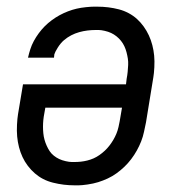

<svg xmlns="http://www.w3.org/2000/svg" viewBox="-20 -548 540 576"><path d="M204 8Q187 8 171 6Q155 4 139 0Q123 -4 109.5 -11Q96 -18 84.5 -28Q73 -38 63.5 -50.5Q54 -63 47.5 -77Q41 -91 37 -106.5Q33 -122 31.5 -138.5Q30 -155 31 -174Q32 -193 34 -205L49 -295H358L360 -312Q362 -322 363 -332.5Q364 -343 364.5 -353Q365 -363 363.5 -372.5Q362 -382 359.5 -391.5Q357 -401 353 -409.5Q349 -418 343 -425.5Q337 -433 329.5 -439Q322 -445 313.5 -449Q305 -453 294 -455.5Q283 -458 276 -458H267Q255 -458 242.5 -456.5Q230 -455 217.5 -451.5Q205 -448 193.5 -442Q182 -436 172 -427.5Q162 -419 153.5 -405.5Q145 -392 143 -385L142 -375H64Q67 -388 71 -400.5Q75 -413 81.5 -425Q88 -437 96.5 -448.5Q105 -460 114.5 -469.5Q124 -479 135.5 -487.5Q147 -496 159 -502.5Q171 -509 184 -514Q197 -519 210 -522Q223 -525 238 -526.5Q253 -528 261 -528H272Q289 -528 305 -526Q321 -524 336.5 -520Q352 -516 366 -508.5Q380 -501 391 -491Q402 -481 411 -468.5Q420 -456 426.5 -442Q433 -428 437 -412.5Q441 -397 442.5 -381Q444 -365 443 -346Q442 -327 440 -316L418 -181Q415 -167 412 -152.5Q409 -138 403.5 -124Q398 -110 390.5 -96.5Q383 -83 373.5 -70.5Q364 -58 353 -47.5Q342 -37 329.5 -28Q317 -19 303 -12.5Q289 -6 274.5 -1.5Q260 3 242.5 5.5Q225 8 216 8ZM195 -62H204Q213 -62 222.5 -63Q232 -64 242 -66.5Q252 -69 261 -73Q270 -77 278.5 -83Q287 -89 294.5 -96Q302 -103 308.5 -111.5Q315 -120 320 -128.5Q325 -137 329 -146.5Q333 -156 335.5 -167Q338 -178 339 -184L346 -225H116L113 -208Q111 -198 110 -188Q109 -178 109 -168Q109 -158 110 -148Q111 -138 113.5 -129Q116 -120 120 -111Q124 -102 129 -94.5Q134 -87 141.5 -81Q149 -75 157.5 -71Q166 -67 177 -64.5Q188 -62 195 -62Z"/></svg>

Font: Iosevka Term Oblique
Style: Regular
Weight: 400
Italic angle: -9°
Monospace: yes
Designer: Belleve Invis
Foundry: Belleve Invis
Version: Version 31.4.0